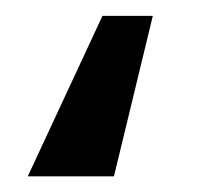

<svg xmlns="http://www.w3.org/2000/svg" viewBox="-20 -118 257 246"><path d="M111.3 -97.7H175.8L126 107.9H15.6Z"/></svg>

Font: Cadman
Style: Italic
Weight: 400
Italic angle: -12°
Designer: Paul James MIller
Foundry: High-Logic / Made with FontCreator
Version: Version 2.114;March 28, 2021;FontCreator 13.0.0.2683 64-bit